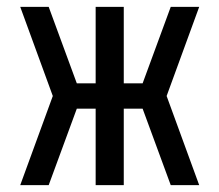

<svg xmlns="http://www.w3.org/2000/svg" viewBox="-20 -540 640 560"><path d="M39 0 134 -260 39 -520H122L204 -297H259V-520H341V-297H396L478 -520H561L466 -260L561 0H478L396 -223H341V0H259V-223H204L122 0Z"/></svg>

Font: Zed Mono Extended
Style: Regular
Weight: 400
Width: 7
Monospace: yes
Designer: Belleve Invis
Foundry: Belleve Invis
Version: Version 1.0.0; ttfautohint (v1.8.4)